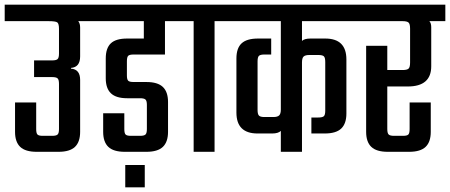

<svg xmlns="http://www.w3.org/2000/svg" viewBox="-40 -646 1915 817"><path d="M373 -626V-556H293Q301 -546 301 -529V-406Q301 -360 262 -357V-354Q301 -351 301 -306V-85Q301 -42 279 -21Q257 0 209 0H116Q68 0 46 -21Q24 -42 24 -85V-210H114V-97Q114 -79 119.5 -73.5Q125 -68 142 -68H182Q199 -68 205 -73.5Q211 -79 211 -97V-289Q211 -307 205 -312.5Q199 -318 182 -318H105V-389H182Q199 -389 205 -394.5Q211 -400 211 -418V-523Q211 -545 204 -550.5Q197 -556 167 -556H-20V-626Z M662 -414H529Q511 -414 505.5 -408.5Q500 -403 500 -385V-325Q500 -308 505.5 -302.5Q511 -297 529 -297H583Q631 -297 653 -276Q675 -255 675 -212V-85Q675 -42 653 -21Q631 0 583 0H491Q443 0 421 -21Q399 -42 399 -85V-164H489V-97Q489 -79 494.5 -73.5Q500 -68 517 -68H556Q573 -68 579 -73.5Q585 -79 585 -97V-200Q585 -217 579 -222.5Q573 -228 556 -228H501Q454 -228 432 -249Q410 -270 410 -313V-397Q410 -441 431.5 -461.5Q453 -482 501 -482H572V-556H335V-626H751V-556H662ZM493 151V56H576V151Z M945 -626V-556H873V0H784V-556H712V-626Z M1494 -556H1245V-472Q1256 -482 1281 -482H1344Q1434 -482 1434 -393V-163Q1434 -120 1412 -99Q1390 -78 1342 -78H1285V-146H1314Q1332 -146 1338 -151.5Q1344 -157 1344 -175V-382Q1344 -401 1338 -406.5Q1332 -412 1314 -412H1277Q1259 -412 1252 -405.5Q1245 -399 1245 -380V0H1155V-89Q1144 -78 1118 -78H1056Q966 -78 966 -167V-397Q966 -441 988 -461.5Q1010 -482 1058 -482H1114V-414H1085Q1068 -414 1062 -408.5Q1056 -403 1056 -385V-178Q1056 -160 1062 -154Q1068 -148 1085 -148H1123Q1141 -148 1148 -155Q1155 -162 1155 -180V-556H906V-626H1494Z M1855 -626V-556H1787Q1795 -548 1795 -530V-364Q1795 -278 1695 -278H1608V-97Q1608 -79 1614 -73.5Q1620 -68 1637 -68H1675Q1692 -68 1697.5 -73.5Q1703 -79 1703 -97V-210H1793V-85Q1793 -42 1771 -21Q1749 0 1701 0H1610Q1562 0 1540 -21Q1518 -42 1518 -85V-451H1608V-348H1673Q1692 -348 1698.5 -354Q1705 -360 1705 -380V-524Q1705 -544 1698.5 -550Q1692 -556 1673 -556H1454V-626Z"/></svg>

Font: Teko Regular
Style: Regular
Weight: 400
Designer: Manushi Parikh, Jonny Pinhorn
Foundry: Indian Type Foundry
Version: Version 1.105;PS 1.0;hotconv 1.0.78;makeotf.lib2.5.61930; tt